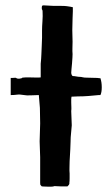

<svg xmlns="http://www.w3.org/2000/svg" viewBox="-20 -627 420 717"><path d="M240 -25Q240 -14 239.5 -2Q239 10 240 21Q240 27 240 38.5Q240 50 239 56Q240 60 237 63.5Q234 67 232 69H206Q201 69 194.5 68.5Q188 68 183 68Q179 70 172 70Q165 70 157.5 70Q150 70 143.5 69.5Q137 69 136 69Q131 64 130.5 62.5Q130 61 130 56V-40L128 -99L130 -166L129 -224L125 -272Q113 -272 96 -271Q79 -270 70 -272Q53 -275 43.5 -273.5Q34 -272 20 -272V-336H26Q31 -336 34.5 -336.5Q38 -337 40 -336Q45 -332 54.5 -333.5Q64 -335 63 -337Q74 -338 76.5 -338Q79 -338 88 -338Q96 -338 111.5 -337.5Q127 -337 132 -338Q132 -338 132 -344Q132 -350 132 -358Q132 -366 132 -375Q132 -384 132 -389Q134 -408 134.5 -423.5Q135 -439 136 -459Q137 -473 137 -486Q137 -499 137 -513Q137 -527 138.5 -547.5Q140 -568 139 -584Q139 -589 137.5 -590.5Q136 -592 136 -597Q136 -602 137 -604.5Q138 -607 143 -607Q152 -607 162 -606Q172 -605 181 -605Q196 -605 208.5 -605Q221 -605 229 -604Q244 -602 252 -600Q252 -600 252 -595.5Q252 -591 252 -584.5Q252 -578 251.5 -571Q251 -564 251 -558Q250 -533 250 -514.5Q250 -496 251 -471Q251 -460 250.5 -448Q250 -436 251 -425Q251 -422 250.5 -412Q250 -402 249 -390.5Q248 -379 247 -369Q246 -359 246 -356Q246 -351 248 -347Q250 -343 252 -343Q257 -343 265 -341.5Q273 -340 278 -340Q283 -340 288.5 -338.5Q294 -337 304 -337Q313 -337 322.5 -336.5Q332 -336 343 -336Q345 -336 347 -335.5Q349 -335 351 -335H355Q360 -320 360 -301Q360 -282 355 -272H349Q329 -270 310 -268.5Q291 -267 271 -267Q266 -267 259 -266.5Q252 -266 247 -266Q247 -264 246.5 -261.5Q246 -259 246 -257V-253V-244Q246 -235 246.5 -227.5Q247 -220 246 -212L248 -159L244 -114Q244 -109 243.5 -96.5Q243 -84 242.5 -69.5Q242 -55 241 -42.5Q240 -30 240 -25Z"/></svg>

Font: Kirang Haerang
Style: Regular
Weight: 400
Version: Version 1.00